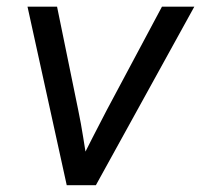

<svg xmlns="http://www.w3.org/2000/svg" viewBox="-20 -542 589 562"><path d="M175.3 0 60.5 -522.5H147L209 -219.7Q217.3 -179.7 223.6 -139.6Q230 -99.6 236.3 -60.1H210.9Q230.5 -99.6 251 -139.4Q271.5 -179.2 292.5 -219.7L454.1 -522.5H548.8L260.7 0Z"/></svg>

Font: Inter 28pt
Style: Italic
Weight: 400
Italic angle: -9.3988°
Designer: Rasmus Andersson
Foundry: rsms
Version: Version 4.001;git-66647c0bb